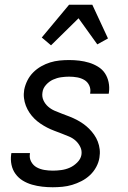

<svg xmlns="http://www.w3.org/2000/svg" viewBox="-20 -781 540 809"><path d="M202 8Q180 8 158 5.5Q136 3 115 -3Q94 -9 76 -20Q58 -31 45.5 -48Q33 -65 28.5 -86.5Q24 -108 27 -130L28 -136H106V-133Q103 -115 111.5 -99.5Q120 -84 134.5 -76Q149 -68 166.5 -65Q184 -62 203 -62Q220 -62 238.5 -64.5Q257 -67 274 -74.5Q291 -82 305.5 -96.5Q320 -111 323 -128Q326 -146 318.5 -161.5Q311 -177 299 -188Q287 -199 271.5 -205.5Q256 -212 240.5 -218Q225 -224 209 -230Q193 -236 178.5 -243.5Q164 -251 150 -260.5Q136 -270 124.5 -281.5Q113 -293 104 -306.5Q95 -320 89 -335.5Q83 -351 81 -368Q79 -385 82 -403Q86 -423 95.5 -442Q105 -461 120 -476Q135 -491 153.5 -501.5Q172 -512 191.5 -518Q211 -524 231 -526Q251 -528 271 -528Q293 -528 314 -525.5Q335 -523 355 -517Q375 -511 393 -500Q411 -489 422 -472.5Q433 -456 437.5 -435Q442 -414 439 -392L438 -386H360V-389Q363 -406 356 -421Q349 -436 335.5 -444Q322 -452 305.5 -455Q289 -458 271 -458Q255 -458 237.5 -455.5Q220 -453 203.5 -445.5Q187 -438 174 -423.5Q161 -409 159 -392Q156 -374 163 -358.5Q170 -343 182.5 -332Q195 -321 210 -314.5Q225 -308 241 -302Q257 -296 272.5 -290Q288 -284 302.5 -276.5Q317 -269 330.5 -259.5Q344 -250 355.5 -238.5Q367 -227 376.5 -213.5Q386 -200 392 -184.5Q398 -169 400 -152Q402 -135 399 -117Q396 -97 385.5 -77.5Q375 -58 359 -43Q343 -28 323.5 -18Q304 -8 284 -2Q264 4 243 6Q222 8 202 8ZM195 -590 156 -623 271 -761H369L435 -619L390 -594L311 -704Z"/></svg>

Font: Iosevka SS18
Style: Italic
Weight: 400
Italic angle: -9°
Monospace: yes
Designer: Belleve Invis
Foundry: Belleve Invis
Version: Version 25.1.1; ttfautohint (v1.8.4)